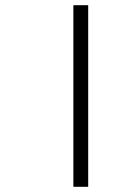

<svg xmlns="http://www.w3.org/2000/svg" viewBox="-20 -718 487 738"><path d="M262 0H319V-698H262Z"/></svg>

Font: IBM Plex Devanagari Light
Style: Regular
Weight: 300
Designer: Mike Abbink, Paul van der Laan, Pieter van Rosmalen, Erin McLaughlin
Foundry: Bold Monday
Version: Version 1.0